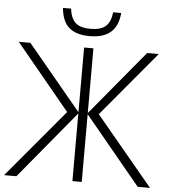

<svg xmlns="http://www.w3.org/2000/svg" viewBox="-60 -968 900 1022"><g transform="rotate(5 390.0 -457.0)"><path d="M0 0 305.2 -363.8 16.1 -713.9H78.1L365.2 -368.2V-713.9H415V-368.2L702.1 -713.9H764.2L474.1 -367.2L779.8 0H713.9L415 -361.8V0H365.2V-361.8L65.9 0ZM234.9 -914.1H277.8Q285.2 -860.4 311 -838.1Q336.9 -815.9 391.1 -815.9Q444.8 -815.9 470.9 -838.9Q497.1 -861.8 502.9 -914.1H545.9Q535.6 -776.9 390.1 -776.9Q317.4 -776.9 279.3 -809.3Q241.2 -841.8 234.9 -914.1Z"/></g></svg>

Font: Open Sans Light
Style: Regular
Weight: 300
Foundry: Ascender Corporation
Version: Version 1.10